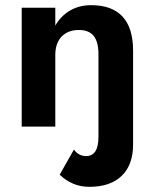

<svg xmlns="http://www.w3.org/2000/svg" viewBox="-20 -490 599 743"><path d="M326 233Q407 233 451 190.5Q495 148 495 69V-294Q495 -382 454 -426Q413 -470 333 -470Q287 -470 251.5 -449.5Q216 -429 194 -391V-460H64V0H194V-278Q194 -308 205 -329.5Q216 -351 236.5 -362.5Q257 -374 285 -374Q324 -374 342.5 -351Q361 -328 361 -280V39Q361 77 349 95.5Q337 114 313 114Q285 114 266 89L211 186Q235 209 263.5 221Q292 233 326 233Z"/></svg>

Font: Jost SemiBold
Style: Regular
Weight: 600
Version: Version 3.710